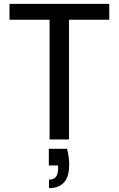

<svg xmlns="http://www.w3.org/2000/svg" viewBox="-20 -720 612 991"><path d="M236 0V-618H29V-700H544V-618H336V0ZM233 251V207Q258 207 269 192Q280 177 280 148V134H232V48H326Q332 70 334.5 91Q337 112 337 130Q337 192 310.5 221.5Q284 251 233 251Z"/></svg>

Font: DM Sans 16pt Medium
Style: Regular
Weight: 500
Version: Version 4.004;gftools[0.9.30]